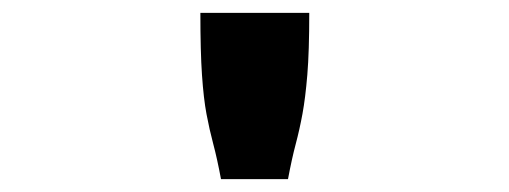

<svg xmlns="http://www.w3.org/2000/svg" viewBox="-20 -685 790 298"><path d="M291 -665H460Q460 -605 457 -569Q454 -533 449.5 -508.5Q445 -484 439 -461.5Q433 -439 427 -407H323Q317 -439 311 -461.5Q305 -484 300.5 -508Q296 -532 293.5 -568.5Q291 -605 291 -665Z"/></svg>

Font: Inconsolata ExtraExpanded Black
Style: Regular
Weight: 900
Width: 8
Monospace: yes
Designer: Raph Levien, Cyreal, Brenton Simpson
Foundry: Raph Levien, Cyreal, Google
Version: Version 3.001; ttfautohint (v1.8.2.53-6de2)